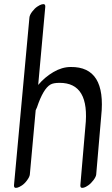

<svg xmlns="http://www.w3.org/2000/svg" viewBox="-20 -862 535 920"><path d="M180 -841Q198 -846 197 -830L163 -455Q194 -492 235.5 -516.5Q277 -541 319 -541Q490 -543 465 -306L441 -26Q440 -15 428 1Q416 17 403 26Q390 35 382 37Q364 42 365 26L389 -254Q412 -466 265 -465Q236 -465 222 -457Q187 -437 157 -347Q155 -341 151 -334L123 -26Q122 -15 110 1.5Q98 18 85 26.5Q72 35 64 37Q46 42 47 26L121 -778Q122 -790 134 -806Q146 -822 159 -830.5Q172 -839 180 -841Z"/></svg>

Font: Kavivanar
Style: Regular
Weight: 400
Designer: Tharique Azeez
Foundry: Tharique Azeez
Version: Version 1.88